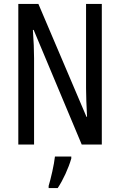

<svg xmlns="http://www.w3.org/2000/svg" viewBox="-20 -800 609 975"><path d="M497 -66V-780H417V-352C417 -314 419 -266 422 -207H419L175 -780H73V-66H153V-504C153 -545 151 -593 147 -648H151L395 -66ZM342 5V-5H259C255 35 238 108 227 144V155H273C300 115 328 54 342 5Z"/></svg>

Font: Noto Sans Malayalam UI ExtraCondensed
Style: Regular
Weight: 400
Width: 2
Designer: Jelle Bosma - Monotype Design Team
Foundry: Monotype Imaging Inc.
Version: Version 2.104